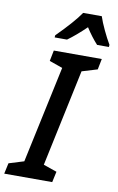

<svg xmlns="http://www.w3.org/2000/svg" viewBox="-137 -1001 651 1056"><g transform="rotate(10 188.5 -473.0)"><path d="M-22 -60 62 -86 178 -628 104 -654 116 -714H384L372 -654L286 -628L171 -86L246 -60L233 0H-35ZM109 -798Q201 -890 239 -946H343Q353 -915 373 -872.5Q393 -830 412 -798L411 -786H345Q311 -823 279 -873Q223 -819 177 -786H108Z"/></g></svg>

Font: Noto Sans UI NarrowMedium
Style: Italic
Weight: 500
Width: 4
Italic angle: -12°
Designer: Monotype Design Team
Foundry: Monotype Imaging Inc.
Version: Version 1.001